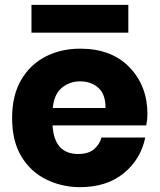

<svg xmlns="http://www.w3.org/2000/svg" viewBox="-20 -766 659 793"><path d="M30 0ZM30 0ZM311 7Q237 7 172.5 -24Q108 -55 69 -118.5Q30 -182 30 -279Q30 -372 67.5 -436Q105 -500 168.5 -532.5Q232 -565 311 -565Q441 -565 515 -488Q589 -411 589 -294Q589 -273 584 -248H197Q204 -130 303 -130Q345 -130 368.5 -150Q392 -170 399 -198H580Q561 -107 490.5 -50Q420 7 311 7ZM416 -320Q416 -377 386 -403.5Q356 -430 311 -430Q267 -430 235 -403Q203 -376 198 -320ZM510 -631H110V-746H510Z"/></svg>

Font: Ulagadi Sans
Style: Bold
Weight: 700
Designer: Ninad Kale (Devanagari), Jonny Pinhorn (Latin)
Foundry: Indian Type Foundry
Version: Version 3.01;March 29, 2020;FontCreator 12.0.0.2522 64-bit; 